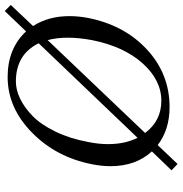

<svg xmlns="http://www.w3.org/2000/svg" viewBox="-0 -710 753 792"><g transform="rotate(-90 376.0 -313.5)"><path d="M727 -670 752 -645 665 -553Q706 -490 706 -403Q706 -367 699 -329Q670 -178 569 -84Q468 10 331 10Q238 10 174 -39L96 43L70 18L148 -63Q87 -129 87 -234Q87 -270 95 -310Q124 -458 226 -558Q328 -658 455 -658Q572 -658 643 -582ZM436 -624Q402 -624 365.5 -606.5Q329 -589 294 -555Q259 -521 230 -461.5Q201 -402 187 -327Q178 -283 178 -244Q178 -174 204 -122L594 -530Q548 -624 436 -624ZM607 -493 224 -91Q274 -24 357 -24Q442 -24 511.5 -101.5Q581 -179 607 -310Q617 -364 617 -410Q617 -456 607 -493Z"/></g></svg>

Font: Linux Libertine O
Style: Italic
Weight: 400
Italic angle: -12°
Designer: Philipp H. Poll
Foundry: Philipp H. Poll
Version: Version 5.1.6